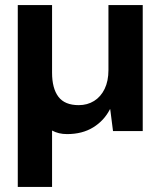

<svg xmlns="http://www.w3.org/2000/svg" viewBox="-20 -516 629 756"><path d="M50 220V-496H185V-230Q185 -168 210 -135Q235 -102 290 -102Q324 -102 350.5 -118.5Q377 -135 392 -166Q407 -197 407 -240V-496H542V0H425L414 -86H413Q390 -41 347 -14.5Q304 12 244 12Q227 12 212.5 8.5Q198 5 185 -2V220Z"/></svg>

Font: DM Sans 9pt 36pt
Style: Bold
Weight: 700
Version: Version 4.004;gftools[0.9.30]